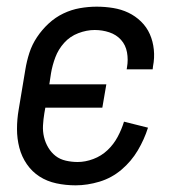

<svg xmlns="http://www.w3.org/2000/svg" viewBox="-20 -548 540 576"><path d="M207 8Q177 8 149 2Q121 -4 98.5 -18.5Q76 -33 60.5 -55.5Q45 -78 38 -105Q31 -132 31 -161Q31 -190 36 -219L56 -339Q60 -364 68 -389Q76 -414 91 -436.5Q106 -459 126 -477.5Q146 -496 170 -507.5Q194 -519 219.5 -523.5Q245 -528 270 -528Q295 -528 319.5 -524Q344 -520 365 -510Q386 -500 403 -483.5Q420 -467 429.5 -445.5Q439 -424 441.5 -399Q444 -374 439 -349L438 -340H360L361 -346Q365 -369 361 -391Q357 -413 343 -428.5Q329 -444 308 -451Q287 -458 264 -458Q240 -458 215 -448.5Q190 -439 172.5 -419.5Q155 -400 146 -376Q137 -352 133 -328L128 -295H299L287 -225H116L113 -208Q110 -190 109 -172Q108 -154 112 -137Q116 -120 125 -105Q134 -90 147 -80Q160 -70 177.5 -66Q195 -62 213 -62Q236 -62 260 -71Q284 -80 302.5 -97.5Q321 -115 333 -137.5Q345 -160 352 -183L424 -165Q413 -130 393.5 -97Q374 -64 344.5 -39Q315 -14 278.5 -3Q242 8 207 8Z"/></svg>

Font: Iosevka Term Curly
Style: Italic
Weight: 400
Italic angle: -9°
Designer: Belleve Invis
Foundry: Belleve Invis
Version: Version 32.3.0